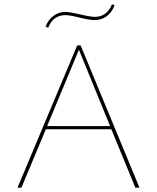

<svg xmlns="http://www.w3.org/2000/svg" viewBox="-20 -868 726 888"><path d="M203 -740 191 -744Q202 -776 227 -794.5Q252 -813 282 -813Q297 -813 319.5 -808Q342 -803 348 -802Q398 -790 419 -790Q474 -790 498 -848L510 -844Q498 -811 473.5 -793Q449 -775 417 -775Q396 -775 346 -787Q304 -798 282 -798Q255 -798 234.5 -783.5Q214 -769 203 -740ZM495 -270H192L79 0H61L337 -658H353L625 0H606ZM489 -285 345 -638 198 -285Z"/></svg>

Font: Ysabeau SC Thin
Style: Regular
Weight: 200
Designer: Christian Thalmann (Catharsis Fonts)
Version: Version 0.003